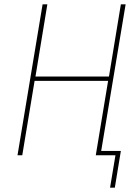

<svg xmlns="http://www.w3.org/2000/svg" viewBox="-20 -718 640 888"><path d="M514 0H423L480 -344H140L83 0H61L177 -698H199L144 -364H484L539 -698H561L448 -20H539L511 150H489Z"/></svg>

Font: IBM Plex Mono Thin
Style: Italic
Weight: 100
Italic angle: -9°
Monospace: yes
Designer: Mike Abbink, Paul van der Laan, Pieter van Rosmalen
Foundry: Bold Monday
Version: Version 2.3